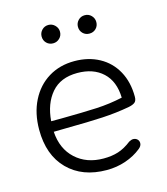

<svg xmlns="http://www.w3.org/2000/svg" viewBox="-104 -759 736 848"><g transform="rotate(-15 263.5 -335.0)"><path d="M37 -241Q37 -316 66 -373.5Q95 -431 146.5 -462.5Q198 -494 265 -494Q329 -494 378.5 -467Q428 -440 455.5 -390Q483 -340 483 -273Q483 -255 474 -247.5Q465 -240 445 -236Q385 -225 321 -221.5Q257 -218 153 -217L97 -216Q102 -137 152 -91Q202 -45 280 -45Q318 -45 347.5 -54.5Q377 -64 408 -88Q419 -94 427 -94Q438 -94 445.5 -87Q453 -80 453 -69Q453 -56 439 -45Q408 -20 367 -6Q326 8 281 8Q169 8 103 -58.5Q37 -125 37 -241ZM144 -264Q246 -265 306.5 -268Q367 -271 426 -284Q424 -359 380.5 -399.5Q337 -440 264 -440Q187 -440 145.5 -391.5Q104 -343 98 -264ZM154 -636Q154 -653 166 -665.5Q178 -678 196 -678Q213 -678 225.5 -665.5Q238 -653 238 -636Q238 -618 225.5 -606Q213 -594 196 -594Q178 -594 166 -606Q154 -618 154 -636ZM320 -636Q320 -653 332 -665.5Q344 -678 362 -678Q380 -678 392 -665.5Q404 -653 404 -636Q404 -618 392 -606Q380 -594 362 -594Q344 -594 332 -606Q320 -618 320 -636Z"/></g></svg>

Font: SN Pro Light
Style: Regular
Weight: 300
Designer: Tobias Whetton
Foundry: Supernotes
Version: Version 1.002